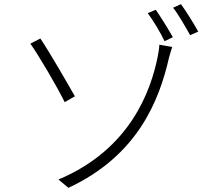

<svg xmlns="http://www.w3.org/2000/svg" viewBox="-20 -866 1040 923"><path d="M261 -3 309 37C641 -118 745 -381 792 -587C795 -596 801 -621 808 -640L746 -651C746 -637 741 -608 738 -593C706 -434 609 -149 261 -3ZM174 -681 126 -656C164 -603 252 -454 291 -375L340 -403C305 -465 216 -619 174 -681ZM729 -819 690 -803C715 -770 752 -709 771 -668L811 -687C790 -725 751 -787 729 -819ZM850 -846 812 -829C838 -796 871 -738 894 -697L933 -714C911 -754 874 -813 850 -846Z"/></svg>

Font: Noto Sans SC Light
Style: Regular
Weight: 300
Designer: Ryoko NISHIZUKA 西塚涼子 (kana, bopomofo & ideographs); Paul D. Hunt (Latin, Greek & Cyrillic); Sandoll Communications 산돌커뮤니
Foundry: Adobe
Version: Version 2.004;hotconv 1.0.118;makeotfexe 2.5.65603